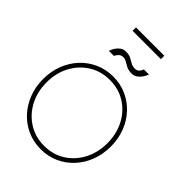

<svg xmlns="http://www.w3.org/2000/svg" viewBox="-286 -1138 1278 1278"><g transform="rotate(45 353.0 -499.0)"><path d="M56 -330.5Q56 -242.5 93.2 -172.2Q130.5 -102 195.2 -61Q260 -20 343 -20Q426.5 -20 491 -61Q555.5 -102 592.2 -172.2Q629 -242.5 629 -330.5Q629 -418.5 592.2 -488.5Q555.5 -558.5 491 -599.2Q426.5 -640 343 -640Q260 -640 195.2 -599.2Q130.5 -558.5 93.2 -488.5Q56 -418.5 56 -330.5ZM24 -330.5Q24 -402.5 48 -464.8Q72 -527 115.2 -573.5Q158.5 -620 216.8 -646Q275 -672 343 -672Q411.5 -672 469.2 -646Q527 -620 570.2 -573.5Q613.5 -527 637.2 -464.8Q661 -402.5 661 -330.5Q661 -258 637.2 -195.8Q613.5 -133.5 570.2 -86.8Q527 -40 469.2 -14Q411.5 12 343 12Q275 12 216.8 -14Q158.5 -40 115.2 -86.8Q72 -133.5 48 -195.8Q24 -258 24 -330.5ZM298 -810.5Q279 -810.5 266.2 -797.5Q253.5 -784.5 249 -772H201Q206 -789 217.2 -806.8Q228.5 -824.5 245.5 -837Q262.5 -849.5 284.5 -849.5Q314.5 -849.5 333 -839.8Q351.5 -830 367.8 -820.2Q384 -810.5 407 -810.5Q427.5 -810.5 438.8 -823.8Q450 -837 453 -849.5H501Q495.5 -833 483.8 -815Q472 -797 454.5 -784.5Q437 -772 415 -772Q385 -772 365.8 -781.8Q346.5 -791.5 331.2 -801Q316 -810.5 298 -810.5ZM218.5 -978V-1010H485V-978Z"/></g></svg>

Font: League Spartan Extralight
Style: Regular
Weight: 200
Foundry: The League of Moveable Type
Version: Version 2.300; ttfautohint (v1.8.3)